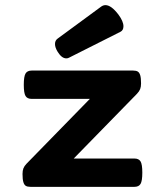

<svg xmlns="http://www.w3.org/2000/svg" viewBox="-20 -725 640 745"><path d="M237.3 -498.5Q219.7 -498.5 204.1 -523.4Q193.4 -540.5 193.4 -554.2Q193.4 -567.9 203.6 -575.2L373 -699.7Q380.9 -705.1 389.2 -705.1Q411.6 -705.1 439.5 -668.5Q459 -642.1 459 -623Q459 -607.4 447.3 -601.6L248.5 -501.5Q243.7 -498.5 237.3 -498.5ZM532.2 -55.2Q532.2 -22.9 525.4 -11.5Q518.6 0 501.5 0H98.1Q86.4 0 80.1 -3.9Q73.7 -7.8 70.6 -18.6Q67.4 -29.3 67.4 -49.8Q67.4 -63 70.8 -71.8Q74.2 -80.6 83 -89.8L328.6 -341.3H103Q85.9 -341.3 79.1 -352.5Q72.3 -363.8 72.3 -396Q72.3 -428.2 79.1 -439.7Q85.9 -451.2 103 -451.2H496.6Q508.3 -451.2 514.6 -447.3Q521 -443.4 524.2 -432.6Q527.3 -421.9 527.3 -401.4Q527.3 -388.2 523.9 -379.4Q520.5 -370.6 511.7 -361.3L266.1 -109.9H501.5Q518.6 -109.9 525.4 -98.6Q532.2 -87.4 532.2 -55.2Z"/></svg>

Font: Courier Prime Sans
Style: Bold
Weight: 700
Designer: Alan Dague-Greene
Foundry: Quote-Unquote Apps
Version: Version 3.020